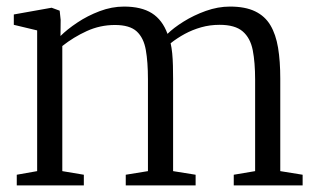

<svg xmlns="http://www.w3.org/2000/svg" viewBox="-20 -564 960 584"><path d="M31 0V-32.5L93 -43.5V-471.5L22 -488.5V-520L137 -540.5L161.5 -531.5L164.5 -503.5L164 -454.5Q184 -474.5 215 -495.2Q246 -516 283 -530Q320 -544 357 -544Q410 -544 442 -523.8Q474 -503.5 489.5 -461Q507.5 -479 538.2 -498.2Q569 -517.5 606 -530.8Q643 -544 679.5 -544Q726 -544 756 -529.5Q786 -515 802.5 -487.2Q819 -459.5 825.8 -418.8Q832.5 -378 832.5 -325V-43.5L900.5 -32.5V0H691V-32.5L756 -43.5V-321.5Q756 -374 748.8 -411.2Q741.5 -448.5 718.2 -468.5Q695 -488.5 648 -488.5Q618.5 -488.5 592 -481Q565.5 -473.5 542 -460.8Q518.5 -448 499 -432.5Q502 -419.5 503.8 -402Q505.5 -384.5 506 -364.5Q506.5 -344.5 506.5 -324V-43.5L575 -32.5V0H362.5V-32.5L430 -43.5V-323Q430 -375.5 423.5 -412.2Q417 -449 395.8 -468.5Q374.5 -488 329.5 -488Q284.5 -488 244 -469.5Q203.5 -451 169.5 -424V-43.5L235 -32.5V0Z"/></svg>

Font: Merriweather 72pt Light
Style: Regular
Weight: 300
Version: Version 2.100